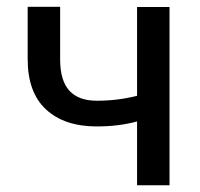

<svg xmlns="http://www.w3.org/2000/svg" viewBox="-20 -549 592 569"><path d="M482.4 0H386.2V-189Q358.4 -181.6 329.1 -178Q299.8 -174.3 266.6 -174.3Q170.9 -174.3 116.5 -224.6Q62 -274.9 62 -373.5V-528.8H158.2V-373.5Q158.2 -310.1 185.5 -280.3Q212.9 -250.5 266.6 -250.5Q298.8 -250.5 328.1 -254.2Q357.4 -257.8 386.2 -265.1V-528.3H482.4Z"/></svg>

Font: GeogebraSans
Style: Regular
Weight: 400
Designer: Google
Version: Version 1.100140; 2013